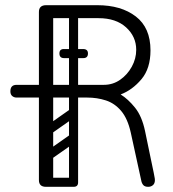

<svg xmlns="http://www.w3.org/2000/svg" viewBox="-20 -720 667 740"><path d="M270 -368Q270 -344 245 -344Q187 -344 159 -344Q131 -344 121 -344Q111 -344 105.5 -344Q100 -344 88 -344Q76 -344 44 -344Q34 -344 27 -350Q20 -356 20 -368Q20 -393 44 -393H245Q256 -393 263 -386.5Q270 -380 270 -368ZM551 0Q538 0 532 -7Q526 -14 524 -26L484 -209Q472 -263 447 -292.5Q422 -322 388 -333Q354 -344 316 -344H185V-28Q185 -16 178 -8Q171 0 157 0Q130 0 130 -26V-344H74Q64 -344 57 -351Q50 -358 50 -368Q50 -379 57.5 -386Q65 -393 75 -393H130V-674Q130 -700 158 -700H355Q447 -700 503.5 -656.5Q560 -613 560 -526Q560 -456 525 -414.5Q490 -373 445 -356Q474 -338 500.5 -305Q527 -272 539 -215Q553 -147 561 -109Q569 -71 572.5 -54Q576 -37 576.5 -32.5Q577 -28 577 -26Q577 -13 569.5 -6.5Q562 0 551 0ZM185 -393H380Q415 -393 443 -412.5Q471 -432 488 -463Q505 -494 505 -528Q505 -579 466 -614.5Q427 -650 360 -650H185ZM141 -17Q141 -35 159 -35H262Q280 -35 280 -17Q280 0 261 0H158Q141 0 141 -17ZM263 -365Q246 -365 246 -382V-646Q246 -663 263 -663Q281 -663 281 -647V-383Q281 -365 263 -365ZM209 -514Q209 -531 226 -531H300Q319 -531 319 -514Q319 -496 301 -496H227Q209 -496 209 -514ZM209 -514Q209 -531 226 -531H300Q319 -531 319 -514Q319 -496 301 -496H227Q209 -496 209 -514ZM275 -198Q280 -191 278.5 -184Q277 -177 272 -173L178 -107Q165 -98 155 -111Q144 -127 158 -136L252 -202Q265 -211 275 -198ZM275 -296Q280 -289 278.5 -282Q277 -275 272 -271L178 -205Q165 -196 155 -209Q144 -225 158 -234L252 -300Q265 -309 275 -296ZM168 0Q150 0 150 -18V-350Q150 -366 168 -366Q185 -366 185 -349V-17Q185 0 168 0ZM264 0Q246 0 246 -18V-350Q246 -366 264 -366Q281 -366 281 -349V-17Q281 0 264 0Z"/></svg>

Font: Agu Display Uzo
Style: Regular
Weight: 400
Designer: Oluwaseun Badejo
Version: Version 1.103